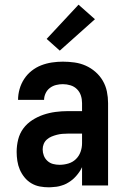

<svg xmlns="http://www.w3.org/2000/svg" viewBox="-20 -791 540 819"><path d="M189 8Q169 8 150 4.5Q131 1 114 -9Q97 -19 84.5 -34.5Q72 -50 64.5 -67.5Q57 -85 54 -104.5Q51 -124 51 -143Q51 -170 57.5 -196Q64 -222 79.5 -243Q95 -264 117.5 -278.5Q140 -293 165 -301.5Q190 -310 216.5 -313.5Q243 -317 269 -317H330V-351Q330 -368 325 -383.5Q320 -399 308.5 -410.5Q297 -422 281 -427Q265 -432 248 -432Q234 -432 219.5 -428.5Q205 -425 193 -416Q181 -407 174.5 -393Q168 -379 168 -365H57Q57 -388 63.5 -411Q70 -434 83 -454Q96 -474 115 -489Q134 -504 156 -512.5Q178 -521 201.5 -524.5Q225 -528 248 -528Q273 -528 298 -524.5Q323 -521 345.5 -511Q368 -501 387 -484.5Q406 -468 418.5 -446.5Q431 -425 436 -400.5Q441 -376 441 -351V0H330V-78Q325 -68 323.5 -65.5Q322 -63 319 -58.5Q316 -54 312.5 -49.5Q309 -45 305.5 -41Q302 -37 298 -33Q294 -29 290 -25.5Q286 -22 281.5 -19Q277 -16 272.5 -13Q268 -10 263 -7.5Q258 -5 253 -3Q248 -1 242.5 0.5Q237 2 232 3.5Q227 5 221.5 5.5Q216 6 210.5 6.5Q205 7 199.5 7.5Q194 8 189 8ZM234 -88Q253 -88 271.5 -93.5Q290 -99 303.5 -112Q317 -125 323.5 -143Q330 -161 330 -180V-221H269Q257 -221 245.5 -220Q234 -219 222.5 -216Q211 -213 200 -208.5Q189 -204 180 -196Q171 -188 166.5 -177Q162 -166 162 -154Q162 -140 167 -127Q172 -114 182.5 -104.5Q193 -95 206.5 -91.5Q220 -88 234 -88ZM235 -575 179 -625 315 -771 385 -709Z"/></svg>

Font: Zed Mono
Style: Bold
Weight: 700
Monospace: yes
Designer: Belleve Invis
Foundry: Belleve Invis
Version: Version 1.0.0; ttfautohint (v1.8.4)